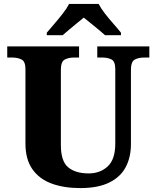

<svg xmlns="http://www.w3.org/2000/svg" viewBox="-20 -951 799 981"><path d="M390 10Q307 10 244 -13Q181 -36 145.5 -86.5Q110 -137 110 -218V-598Q110 -637 90 -647Q70 -657 43 -657H17V-714H384V-657H358Q330 -657 310.5 -646.5Q291 -636 291 -594V-210Q291 -127 328.5 -96Q366 -65 433 -65Q492 -65 530.5 -101Q569 -137 569 -217V-598Q569 -637 550 -647Q531 -657 503 -657H477V-714H743V-657H717Q688 -657 668.5 -646.5Q649 -636 649 -594V-215Q649 -148 622.5 -97.5Q596 -47 538.5 -18.5Q481 10 390 10ZM219 -784Q235 -803 257.5 -829Q280 -855 301 -882Q322 -909 333 -931H484Q495 -909 516 -882Q537 -855 560 -829Q583 -803 598 -784V-771H517Q505 -782 485 -798.5Q465 -815 444 -832Q423 -849 408 -861Q393 -849 372.5 -832Q352 -815 332 -798.5Q312 -782 300 -771H219Z"/></svg>

Font: Noto Serif Devanagari ExtraBold
Style: Regular
Weight: 800
Designer: Universal Thirst, Indian Type Foundry and the Monotype Design Team
Foundry: Monotype Imaging Inc.
Version: Version 2.004; ttfautohint (v1.8.4.7-5d5b)